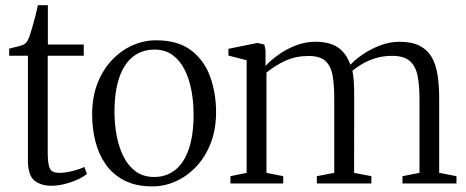

<svg xmlns="http://www.w3.org/2000/svg" viewBox="-20 -690 1752 722"><path d="M172 8.5Q134 8.5 109.5 -11Q85 -30.5 85 -87.5V-480.5H14.5V-507Q20.5 -509 30.8 -511.2Q41 -513.5 51.2 -516.2Q61.5 -519 66 -521Q72.5 -524 76.8 -528Q81 -532 84.2 -538Q87.5 -544 90.5 -552Q94.5 -564 100.8 -585.2Q107 -606.5 113 -629.8Q119 -653 122.5 -670.5H160V-522.5H295V-480.5H159.5V-118Q159.5 -84 163.8 -67.2Q168 -50.5 177.8 -45.2Q187.5 -40 203.5 -40Q224.5 -40 253.8 -47.2Q283 -54.5 297 -62.5L307 -36Q294.5 -25.5 272.5 -15.2Q250.5 -5 224 1.8Q197.5 8.5 172 8.5Z M326.5 -259.5Q326.5 -326 347 -377.8Q367.5 -429.5 402.2 -465.5Q437 -501.5 479.5 -520Q522 -538.5 566.5 -538.5Q649.5 -538.5 699 -500.5Q748.5 -462.5 770.5 -401Q792.5 -339.5 792.5 -268.5Q792.5 -202.5 772 -150.5Q751.5 -98.5 717 -62.5Q682.5 -26.5 640 -7.8Q597.5 11 553.5 11Q491.5 11 448 -11.2Q404.5 -33.5 377.8 -71.5Q351 -109.5 338.8 -158Q326.5 -206.5 326.5 -259.5ZM559.5 -24.5Q606 -24.5 639.2 -51.2Q672.5 -78 690.2 -130.2Q708 -182.5 708 -259.5Q708 -305.5 700 -349Q692 -392.5 674.5 -427.5Q657 -462.5 629 -483Q601 -503.5 560.5 -503.5Q514 -503.5 480.2 -477Q446.5 -450.5 428.5 -398.2Q410.5 -346 410.5 -268.5Q410.5 -222 419 -178.2Q427.5 -134.5 445.2 -99.8Q463 -65 491.2 -44.8Q519.5 -24.5 559.5 -24.5Z M846.5 0V-27.5L907.5 -40V-463.5L839 -481V-506.5L948.5 -528.5L974 -522.5L978.5 -502V-442Q997 -462.5 1026.5 -483.8Q1056 -505 1092 -519Q1128 -533 1166 -533Q1219 -533 1250.5 -511.8Q1282 -490.5 1297.5 -446.5Q1315 -465.5 1344.2 -485.5Q1373.5 -505.5 1409.5 -519.2Q1445.5 -533 1482.5 -533Q1528 -533 1557.2 -518.2Q1586.5 -503.5 1602.8 -476Q1619 -448.5 1625.2 -409.2Q1631.5 -370 1631.5 -320.5V-40L1696.5 -27.5V0H1493.5V-27.5L1557.5 -40V-317Q1557.5 -367 1550.5 -403.8Q1543.5 -440.5 1521.5 -460.2Q1499.5 -480 1454.5 -480Q1424 -480 1397.8 -472.8Q1371.5 -465.5 1348.5 -453Q1325.5 -440.5 1305 -423.5Q1308 -411.5 1309.5 -394.8Q1311 -378 1311.5 -358.5Q1312 -339 1312 -319.5L1311.5 -40L1376.5 -27.5V0H1171.5V-27.5L1237 -40V-318Q1237 -368 1231 -404.2Q1225 -440.5 1204.5 -460Q1184 -479.5 1140.5 -479.5Q1093.5 -479.5 1055.2 -462.5Q1017 -445.5 982 -417V-40L1045 -27.5V0Z"/></svg>

Font: Merriweather 96pt Light
Style: Regular
Weight: 300
Version: Version 2.100